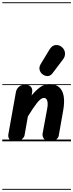

<svg xmlns="http://www.w3.org/2000/svg" viewBox="-25 -1250 648 1698"><path d="M108 0Q72 0 58.2 -18.5Q44.5 -37 49 -62.5L116.5 -440.5Q118.5 -449 126 -463.2Q133.5 -477.5 150.8 -489Q168 -500.5 198 -500.5Q232.5 -500.5 248.5 -482Q264.5 -463.5 259 -432L254.5 -405.5Q290.5 -450 328.8 -478.2Q367 -506.5 411 -506.5Q465 -506.5 496.8 -480Q528.5 -453.5 538 -401.2Q547.5 -349 533.5 -270.5L494 -48Q491.5 -33 472.8 -16.5Q454 0 415.5 0Q380.5 0 364 -22.2Q347.5 -44.5 352 -70L393 -292.5Q398.5 -322.5 396.2 -342.8Q394 -363 385.5 -373.5Q377 -384 363 -384Q337 -384 301.5 -338.8Q266 -293.5 221.5 -220L192 -52.5Q189.5 -37 168.5 -18.5Q147.5 0 108 0ZM108 0Q72 0 58.2 -18.5Q44.5 -37 49 -62.5L116.5 -440.5Q118.5 -449 126 -463.2Q133.5 -477.5 150.8 -489Q168 -500.5 198 -500.5Q232.5 -500.5 248.5 -482Q264.5 -463.5 259 -432L254.5 -405.5Q290.5 -450 328.8 -478.2Q367 -506.5 411 -506.5Q465 -506.5 496.8 -480Q528.5 -453.5 538 -401.2Q547.5 -349 533.5 -270.5L494 -48Q491.5 -33 472.8 -16.5Q454 0 415.5 0Q380.5 0 364 -22.2Q347.5 -44.5 352 -70L393 -292.5Q398.5 -322.5 396.2 -342.8Q394 -363 385.5 -373.5Q377 -384 363 -384Q337 -384 301.5 -338.8Q266 -293.5 221.5 -220L192 -52.5Q189.5 -37 168.5 -18.5Q147.5 0 108 0ZM357.5 -588.5Q334.5 -602.5 326.2 -628.8Q318 -655 334.5 -682.5L411.5 -810Q435.5 -850 468.2 -851.8Q501 -853.5 524 -832Q547.5 -811 549.8 -781Q552 -751 533.5 -726.5L441 -604Q422.5 -579.5 400.8 -577.5Q379 -575.5 357.5 -588.5ZM-5 420.5H602.5V428.5H-5ZM-5 -16H602.5V0H-5ZM-5 -505.5H602.5V-497.5H-5ZM-5 -1230H602.5V-1222H-5Z"/></svg>

Font: Edu VIC WA NT Pre Guide
Style: Regular
Weight: 400
Designer: Tina and Corey Anderson, Eben Sorkin, Mirko Velimirovic
Foundry: Google for Education
Version: Version 1.000